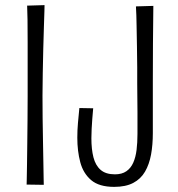

<svg xmlns="http://www.w3.org/2000/svg" viewBox="-20 -721 695 750"><path d="M86 -699 154 -701Q154 -701 153.5 -677.5Q153 -654 151.5 -615.5Q150 -577 149 -529.5Q148 -482 147 -434.5Q146 -387 146 -347Q146 -307 146.5 -259.5Q147 -212 148 -166Q149 -120 149.5 -82Q150 -44 150.5 -21.5Q151 1 151 1L84 0Q84 0 84.5 -21Q85 -42 85.5 -77.5Q86 -113 86.5 -157.5Q87 -202 87.5 -250.5Q88 -299 88 -345Q88 -397 88 -451.5Q88 -506 88 -556Q88 -606 87.5 -644Q87 -682 86 -699ZM426 9Q367 9 336 -17.5Q305 -44 293.5 -87.5Q282 -131 282 -183Q282 -212 284.5 -240.5Q287 -269 290 -299L344 -298Q342 -277 340.5 -256.5Q339 -236 338 -217.5Q337 -199 337 -181Q337 -138 345 -106.5Q353 -75 373 -57.5Q393 -40 429 -40Q456 -40 473.5 -52Q491 -64 500.5 -85.5Q510 -107 513.5 -135.5Q517 -164 517 -198Q517 -213 517 -234.5Q517 -256 517 -282.5Q517 -309 516.5 -338Q516 -367 516 -396Q516 -422 516 -459Q516 -496 515 -539Q514 -582 513.5 -622.5Q513 -663 511 -696L579 -698Q578 -628 577.5 -549Q577 -470 577 -402Q577 -368 577 -335Q577 -302 577 -269Q577 -236 577 -201Q577 -155 570 -117Q563 -79 546.5 -50.5Q530 -22 500.5 -6.5Q471 9 426 9Z"/></svg>

Font: Truculenta Light
Style: Regular
Weight: 300
Version: Version 1.002